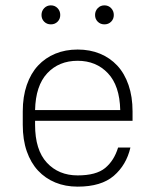

<svg xmlns="http://www.w3.org/2000/svg" viewBox="-20 -691 580 717"><path d="M270 6Q224 6 186.5 -9.5Q149 -25 122 -54Q95 -83 80 -126Q65 -169 65 -225V-275Q65 -330 80 -373.5Q95 -417 122 -446Q149 -475 186.5 -490.5Q224 -506 270 -506Q316 -506 353.5 -490.5Q391 -475 418 -446Q445 -417 460 -373.5Q475 -330 475 -275V-240H111V-225Q111 -131 155 -83.5Q199 -36 270 -36Q339 -36 372.5 -63.5Q406 -91 421 -140H467Q452 -75 405 -34.5Q358 6 270 6ZM270 -464Q200 -464 156.5 -417.5Q113 -371 111 -280H429Q427 -371 383 -417.5Q339 -464 270 -464ZM170 -600Q155 -600 145 -610Q135 -620 135 -635Q135 -650 145 -660.5Q155 -671 170 -671Q185 -671 195 -660.5Q205 -650 205 -635Q205 -620 195 -610Q185 -600 170 -600ZM370 -600Q355 -600 345 -610Q335 -620 335 -635Q335 -650 345 -660.5Q355 -671 370 -671Q385 -671 395 -660.5Q405 -650 405 -635Q405 -620 395 -610Q385 -600 370 -600Z"/></svg>

Font: Retni Sans Light
Style: Regular
Weight: 300
Designer: Vitaly Kuzmin
Foundry: ParaType Ltd.
Version: Version 1.00;March 2, 2019;FontCreator 11.5.0.2425 64-bit; t